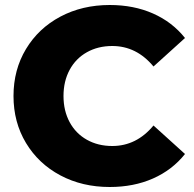

<svg xmlns="http://www.w3.org/2000/svg" viewBox="-20 -734 778 768"><path d="M34 -350Q34 -455 84 -538Q134 -621 221.5 -667.5Q309 -714 419 -714Q515 -714 592 -680Q669 -646 720 -582L594 -468Q526 -550 429 -550Q372 -550 327.5 -525Q283 -500 258.5 -454.5Q234 -409 234 -350Q234 -291 258.5 -245.5Q283 -200 327.5 -175Q372 -150 429 -150Q526 -150 594 -232L720 -118Q669 -54 592 -20Q515 14 419 14Q309 14 221.5 -32.5Q134 -79 84 -162Q34 -245 34 -350Z"/></svg>

Font: Idrija
Style: Regular
Weight: 800
Designer: Julieta Ulanovsky
Foundry: Julieta Ulanovsky
Version: Version 7.200